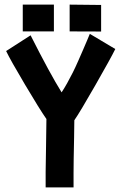

<svg xmlns="http://www.w3.org/2000/svg" viewBox="-20 -820 558 840"><path d="M284.7 -799.8 422.4 -798.3V-682.1L284.7 -682.6ZM79.6 -799.8H215.8V-682.6H79.6ZM179.7 0V-67.4Q179.7 -87.9 181.4 -178Q183.1 -268.1 183.1 -299.3Q153.8 -341.3 89.6 -449.5Q25.4 -557.6 6.8 -596.7L113.8 -665.5Q198.7 -497.6 249.5 -416Q260.7 -432.6 274.2 -456.8Q287.6 -481 298.6 -502.9Q309.6 -524.9 322.5 -554.2Q335.4 -583.5 343 -601.1Q350.6 -618.7 361.1 -643.3Q371.6 -668 373 -671.9L484.4 -605.5Q465.3 -566.4 397.2 -447.3Q329.1 -328.1 305.2 -293.9Q305.2 -282.7 304.7 -258.1Q304.2 -233.4 304.2 -219.7Q301.8 -109.9 301.8 -62.5V0Z"/></svg>

Font: Fantasque Sans Mono
Style: Bold
Weight: 700
Monospace: yes
Designer: Jany Belluz
Version: Version 1.8.0 ; ttfautohint (v1.8.2)